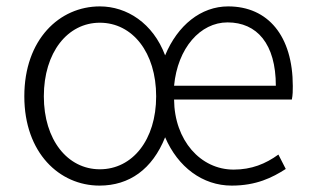

<svg xmlns="http://www.w3.org/2000/svg" viewBox="-20 -567 977 600"><path d="M291 13C384 13 456 -38 496 -138C536 -45 613 13 704 13C781 13 831 -12 873 -39L850 -84C810 -55 766 -37 710 -37C607 -37 525 -128 524 -256H892C895 -270 895 -284 895 -298C895 -454 818 -547 693 -547C608 -547 535 -488 496 -394C458 -495 376 -547 292 -547C166 -547 56 -444 56 -266C56 -89 166 13 291 13ZM292 -38C191 -38 117 -130 117 -266C117 -403 191 -496 292 -496C394 -496 468 -403 468 -266C468 -130 394 -38 292 -38ZM524 -299C535 -417 606 -497 691 -497C783 -497 842 -430 842 -299Z"/></svg>

Font: Noto Sans TC Light
Style: Regular
Weight: 300
Designer: Ryoko NISHIZUKA 西塚涼子 (kana, bopomofo & ideographs); Paul D. Hunt (Latin, Greek & Cyrillic); Sandoll Communications 산돌커뮤니
Foundry: Adobe
Version: Version 2.004;hotconv 1.0.118;makeotfexe 2.5.65603